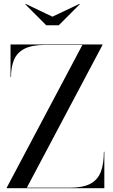

<svg xmlns="http://www.w3.org/2000/svg" viewBox="-20 -982 590 1002"><path d="M15 0V-2.5L410 -747.5H215.5Q147 -747.5 108.2 -727.8Q69.5 -708 53.5 -670.8Q37.5 -633.5 37.5 -580H35V-750H515V-747.5L120 -2.5H344.5Q413 -2.5 451.5 -23Q490 -43.5 506 -85Q522 -126.5 522 -190H524.5V0ZM221.5 -850 111.5 -960 114 -961.5 253.5 -895 394 -961.5 396.5 -960 286.5 -850Z"/></svg>

Font: Bodoni Moda 72pt
Style: Regular
Weight: 400
Designer: Owen Earl
Foundry: indestructible type
Version: Version 2.005